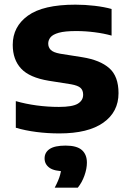

<svg xmlns="http://www.w3.org/2000/svg" viewBox="-20 -576 570 844"><path d="M241 10.5Q189.5 10.5 140.5 4.2Q91.5 -2 49.5 -14.5V-131.5Q93 -119 141.5 -112.5Q190 -106 239 -106Q298.5 -106 322 -120.2Q345.5 -134.5 345.5 -159.5Q345.5 -179 334.2 -189.5Q323 -200 292.5 -205.5L194.5 -221Q109.5 -235 72.8 -274.5Q36 -314 36 -379Q36 -459 102.8 -507.2Q169.5 -555.5 311.5 -555.5Q354 -555.5 396.2 -550.5Q438.5 -545.5 470.5 -536.5V-419.5Q437 -429 396.2 -434.2Q355.5 -439.5 314.5 -439.5Q265 -439.5 238.5 -432Q212 -424.5 202 -412Q192 -399.5 192 -384.5Q192 -368 203 -356.8Q214 -345.5 244 -340L342 -324.5Q420 -312 460.5 -276.2Q501 -240.5 501 -166.5Q501 -84 434.2 -36.8Q367.5 10.5 241 10.5ZM220.5 249Q238 216 244.2 192.8Q250.5 169.5 250.5 145L280.5 177H269Q219 177 197.5 161.5Q176 146 176 120.5Q176 94 198.2 79Q220.5 64 268.5 64Q317.5 64 339.8 83.5Q362 103 362 139Q362 165.5 351.2 195.8Q340.5 226 322 249Z"/></svg>

Font: Encode Sans SemiExpanded
Style: Bold
Weight: 700
Width: 6
Designer: Multiple Designers
Foundry: Impallari Type
Version: Version 3.002